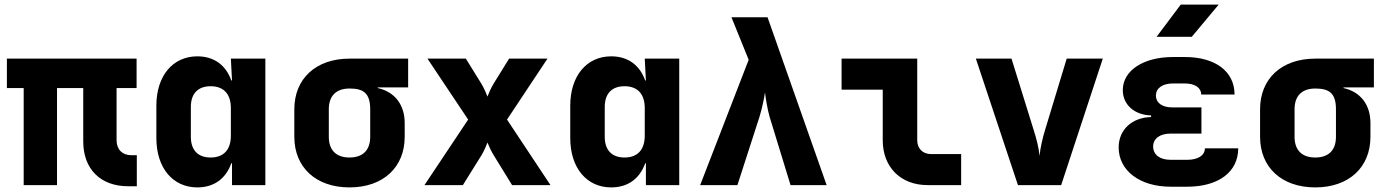

<svg xmlns="http://www.w3.org/2000/svg" viewBox="-20 -805 6040 835"><path d="M537 5H575V-130H551C512 -130 487 -155 487 -195V-422H574V-550H10V-422H83V0H228V-422H342V-190C342 -70 417 5 537 5Z M838 10C911 10 962 -28 986 -95H989V0H1134V-550H984L989 -455H986C962 -522 911 -560 838 -560C732 -560 660 -476 660 -345V-205C660 -74 732 10 838 10ZM896 -120C841 -120 810 -152 810 -210V-340C810 -398 841 -430 896 -430C953 -430 984 -396 984 -335V-215C984 -154 953 -120 896 -120Z M1500 10C1647 10 1740 -78 1740 -210V-270C1740 -350 1696 -406 1623 -422V-425H1755V-550H1500C1353 -550 1260 -462 1260 -330V-210C1260 -78 1353 10 1500 10ZM1500 -120C1442 -120 1410 -152 1410 -210V-330C1410 -388 1442 -420 1500 -420C1558 -420 1590 -402 1590 -330V-210C1590 -152 1558 -120 1500 -120Z M1826 0H1993L2074 -130C2085 -148 2095 -172 2100 -185C2105 -172 2116 -148 2127 -130L2207 0H2374L2185 -285L2361 -550H2194L2126 -440C2115 -422 2105 -398 2100 -385C2095 -398 2085 -422 2074 -440L2006 -550H1839L2016 -285Z M2638 10C2711 10 2762 -28 2786 -95H2789V0H2934V-550H2784L2789 -455H2786C2762 -522 2711 -560 2638 -560C2532 -560 2460 -476 2460 -345V-205C2460 -74 2532 10 2638 10ZM2696 -120C2641 -120 2610 -152 2610 -210V-340C2610 -398 2641 -430 2696 -430C2753 -430 2784 -396 2784 -335V-215C2784 -154 2753 -120 2696 -120Z M3025 0H3187L3283 -297C3293 -329 3303 -376 3307 -403C3310 -376 3318 -328 3327 -297L3418 0H3575L3318 -730H3161L3236 -545Z M4014 0H4160V-135H4029C3993 -135 3969 -159 3969 -195V-550H3640V-415H3819V-195C3819 -78 3897 0 4014 0Z M4407 0H4595L4776 -550H4619L4525 -240C4514 -204 4504 -161 4501 -127C4498 -161 4487 -204 4475 -241L4379 -550H4224Z M5010 -645H5163L5280 -785H5115ZM5143 7C5279 7 5365 -57 5365 -160H5220C5220 -129 5190 -110 5143 -110H5071C5024 -110 4995 -132 4995 -168C4995 -202 5024 -224 5071 -224H5205V-338H5077C5034 -338 5007 -358 5007 -389C5007 -422 5036 -442 5081 -442H5133C5177 -442 5204 -423 5204 -394H5349C5349 -494 5266 -557 5133 -557H5081C4952 -557 4863 -498 4863 -413C4863 -350 4913 -305 4986 -303V-296C4902 -294 4845 -240 4845 -164C4845 -63 4937 7 5071 7Z M5700 10C5847 10 5940 -78 5940 -210V-270C5940 -350 5896 -406 5823 -422V-425H5955V-550H5700C5553 -550 5460 -462 5460 -330V-210C5460 -78 5553 10 5700 10ZM5700 -120C5642 -120 5610 -152 5610 -210V-330C5610 -388 5642 -420 5700 -420C5758 -420 5790 -402 5790 -330V-210C5790 -152 5758 -120 5700 -120Z"/></svg>

Font: JetBrains Mono ExtraBold
Style: Regular
Weight: 800
Monospace: yes
Designer: Philipp Nurullin, Konstantin Bulenkov
Foundry: JetBrains
Version: Version 2.305